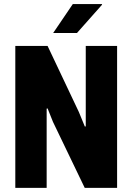

<svg xmlns="http://www.w3.org/2000/svg" viewBox="-20 -908 640 928"><path d="M54 0V-686H210L361 -367L390 -296.5L394.5 -297V-686H546V0H389.5L236 -319L210 -384L205.5 -383V0ZM237 -748.5 332 -888.5H472.5L473.5 -885.5L352 -748.5Z"/></svg>

Font: Chivo Mono Medium
Style: Regular
Weight: 500
Monospace: yes
Designer: Hector Gatti
Foundry: Omnibus-Type
Version: Version 1.008